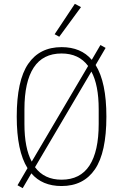

<svg xmlns="http://www.w3.org/2000/svg" viewBox="-20 -955 640 998"><path d="M300 12Q199 12 143 -54L98 23L71 8L123 -81Q67 -170 67 -349Q67 -536 126.5 -623Q186 -710 300 -710Q401 -710 457 -644L502 -721L529 -706L477 -617Q533 -528 533 -349Q533 -162 473.5 -75Q414 12 300 12ZM107 -311Q107 -185 145 -115L438 -612Q390 -677 300 -677Q203 -677 155 -603.5Q107 -530 107 -387ZM300 -21Q397 -21 445 -94.5Q493 -168 493 -311V-387Q493 -513 455 -583L162 -86Q210 -21 300 -21ZM288 -764 264 -777 369 -935 401 -918Z"/></svg>

Font: IBM Plex Mono ExtLt
Style: Regular
Weight: 200
Monospace: yes
Designer: Mike Abbink, Paul van der Laan, Pieter van Rosmalen
Foundry: Bold Monday
Version: Version 2.3